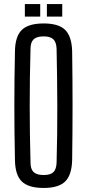

<svg xmlns="http://www.w3.org/2000/svg" viewBox="-20 -923 431 950"><path d="M196 7Q121 7 88 -25Q55 -57 54 -131Q51 -269 51 -400Q51 -531 54 -669Q55 -743 88 -775Q121 -807 196 -807Q270 -807 302.5 -775Q335 -743 337 -669Q339 -530 339 -399.5Q339 -269 337 -131Q335 -57 302.5 -25Q270 7 196 7ZM196 -57Q230 -57 244.5 -71.5Q259 -86 260 -119Q264 -260 263.5 -401.5Q263 -543 260 -681Q259 -714 244 -728.5Q229 -743 196 -743Q162 -743 146.5 -728.5Q131 -714 131 -681Q127 -543 127 -401.5Q127 -260 131 -119Q131 -86 146.5 -71.5Q162 -57 196 -57ZM212 -841V-903H288V-841ZM103 -841V-903H179V-841Z"/></svg>

Font: Big Shoulders Display Medium
Style: Regular
Weight: 500
Designer: Patric King
Foundry: XO Type Co
Version: Version 1.000; ttfautohint (v1.8.2)